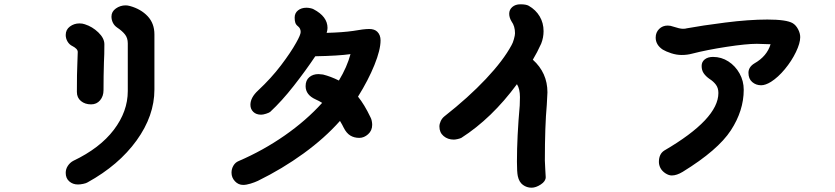

<svg xmlns="http://www.w3.org/2000/svg" viewBox="-20 -824 3889 894"><path d="M286 -19Q286 -37 296 -52Q306 -67 321 -75Q445 -134 510 -219.5Q575 -305 575 -400V-622Q575 -647 562 -663.5Q549 -680 525 -696Q512 -705 505.5 -718.5Q499 -732 499 -747Q499 -770 519.5 -784.5Q540 -799 565 -799Q574 -799 585 -796Q636 -782 667.5 -748.5Q699 -715 699 -664V-407Q699 -285 616 -170Q533 -55 388 25Q382 29 368 32Q354 35 343 35Q319 35 302.5 20.5Q286 6 286 -19ZM338 -396Q338 -488 340 -523L342 -582Q342 -590 335 -597Q328 -604 318 -609Q303 -616 294.5 -630.5Q286 -645 286 -661Q286 -686 305.5 -700.5Q325 -715 350 -715Q364 -715 375 -711Q410 -700 438 -673Q466 -646 466 -618Q466 -567 464 -535Q462 -471 462 -404Q462 -376 446 -357Q430 -338 404 -338Q376 -338 357 -353.5Q338 -369 338 -396Z M1705 -278Q1709 -271 1711 -261Q1713 -251 1713 -243Q1713 -216 1694 -199Q1675 -182 1653 -182Q1629 -182 1611 -193Q1593 -204 1580 -230Q1575 -241 1563 -261Q1492 -181 1393.5 -109.5Q1295 -38 1181 18Q1166 25 1146.5 31Q1127 37 1112 37Q1090 37 1074 20Q1058 3 1058 -20Q1058 -38 1067 -53Q1076 -68 1091 -74Q1205 -123 1305.5 -193Q1406 -263 1480 -345Q1466 -354 1450 -361Q1403 -382 1403 -423Q1403 -450 1420 -464.5Q1437 -479 1463 -479Q1470 -479 1484 -477Q1520 -468 1558 -449Q1596 -512 1612 -572Q1556 -564 1448 -562Q1404 -496 1348 -424.5Q1292 -353 1238 -303Q1233 -299 1219 -294.5Q1205 -290 1196 -290Q1173 -290 1159.5 -303Q1146 -316 1146 -336Q1146 -370 1182 -403Q1243 -460 1288.5 -520Q1334 -580 1359 -625Q1380 -662 1380 -675Q1380 -692 1367 -702Q1358 -709 1355 -718.5Q1352 -728 1352 -742Q1352 -763 1367.5 -775.5Q1383 -788 1407 -788Q1415 -788 1425 -786Q1435 -784 1440 -781Q1505 -747 1505 -694Q1505 -684 1501 -671Q1576 -673 1624 -680Q1674 -689 1699 -689Q1724 -689 1737 -676Q1752 -661 1752 -636Q1752 -592 1723.5 -521.5Q1695 -451 1647 -374Q1677 -337 1705 -278Z M2526 -336Q2517 -238 2517 -76Q2517 -62 2519 -34L2521 1Q2521 20 2498 35Q2475 50 2455 50Q2433 50 2415 37Q2397 24 2391 -4Q2387 -23 2387 -71Q2387 -187 2400 -333Q2401 -346 2401 -372Q2401 -410 2387 -432Q2270 -273 2128 -182Q2122 -179 2111 -176.5Q2100 -174 2093 -174Q2065 -174 2045.5 -190.5Q2026 -207 2026 -235Q2026 -247 2032 -260Q2038 -273 2049 -282Q2161 -370 2242.5 -456.5Q2324 -543 2362 -614Q2368 -624 2373 -642Q2378 -660 2378 -669Q2378 -702 2362 -724Q2351 -742 2351 -760Q2351 -779 2365.5 -791.5Q2380 -804 2403 -804Q2430 -804 2442 -797Q2475 -778 2493 -747.5Q2511 -717 2511 -679Q2511 -649 2500 -621Q2481 -579 2461 -546Q2529 -485 2529 -394Q2529 -381 2526 -336Z M3706 -651Q3706 -623 3686 -581.5Q3666 -540 3634.5 -502Q3603 -464 3570 -443Q3544 -427 3524 -427Q3500 -427 3482.5 -442Q3465 -457 3465 -485Q3465 -512 3493 -529Q3551 -562 3568 -618L3504 -620Q3455 -620 3363.5 -606Q3272 -592 3202 -574Q3180 -568 3154 -568Q3130 -568 3105.5 -576Q3081 -584 3066 -593Q3033 -615 3033 -649Q3033 -673 3049 -689Q3065 -705 3089 -705Q3102 -705 3115 -700Q3145 -690 3160 -690Q3172 -690 3177 -692Q3247 -705 3357 -719Q3467 -733 3553 -733Q3642 -733 3671 -716Q3686 -707 3696 -688Q3706 -669 3706 -651ZM3443 -406Q3443 -309 3383 -217Q3323 -125 3159 -24Q3131 -7 3108 -7Q3094 -7 3078.5 -17Q3063 -27 3055 -42Q3048 -56 3048 -70Q3048 -107 3073 -123Q3325 -270 3325 -391Q3325 -414 3313.5 -429.5Q3302 -445 3283 -457Q3266 -469 3256.5 -483Q3247 -497 3247 -517Q3247 -536 3261.5 -547.5Q3276 -559 3300 -559Q3339 -559 3371.5 -538Q3404 -517 3423.5 -482Q3443 -447 3443 -406Z"/></svg>

Font: Tsukimi Rounded
Style: Bold
Weight: 700
Designer: Takashi Funayama
Foundry: Takashi Funayama
Version: Version 1.032; ttfautohint (v1.8.3)